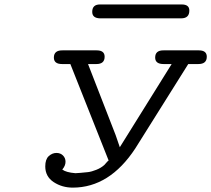

<svg xmlns="http://www.w3.org/2000/svg" viewBox="-20 -839 957 870"><path d="M185.1 -85Q185.1 -117.2 200.9 -131.6Q216.8 -146 235.8 -146Q253.9 -146 265.4 -134.5Q276.9 -123 276.9 -106Q276.9 -87.9 262.2 -70.8Q279.3 -57.6 321.8 -54.2Q324.7 -54.2 343.8 -55.7Q362.8 -57.1 378.9 -59.1Q395 -61 416.5 -69.6Q438 -78.1 453.1 -91.8Q456.1 -94.7 461.9 -101.8Q467.8 -108.9 472.2 -111.8L298.8 -548.8H261.2Q224.1 -548.8 224.1 -578.1Q224.1 -611.3 263.2 -610.8H418Q454.1 -610.8 454.1 -582Q454.1 -548.8 417 -548.8H378.9L503.9 -227.1L522.9 -171.9L757.8 -548.8H721.2Q683.1 -548.8 683.1 -578.1Q683.1 -611.3 721.2 -610.8H880.9Q917 -610.8 917 -582Q917 -548.8 878.9 -548.8H833L592.8 -166Q476.6 10.7 310.1 11.2Q261.2 11.2 223.1 -13.9Q185.1 -39.1 185.1 -85ZM397.9 -785.2Q397.9 -819.3 434.1 -818.8H803.2Q838.4 -818.8 837.9 -791Q837.9 -755.9 800.8 -755.9H432.1Q397.9 -757.3 397.9 -785.2Z"/></svg>

Font: CMU Typewriter Text Variable Width
Style: Italic
Weight: 500
Italic angle: -14.04°
Version: Version 0.7.0